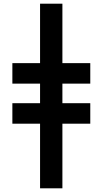

<svg xmlns="http://www.w3.org/2000/svg" viewBox="-20 -780 556 1040"><path d="M318 -438H469V-327H318V-221H469V-110H318V240H197V-110H47V-221H197V-327H47V-438H197V-760H318Z"/></svg>

Font: Noto Sans UI ExtraBold
Style: Regular
Weight: 800
Designer: Monotype Design Team
Foundry: Monotype Imaging Inc.
Version: Version 1.001